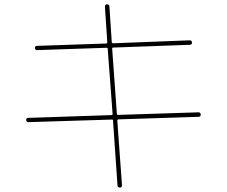

<svg xmlns="http://www.w3.org/2000/svg" viewBox="-20 -800 1040 880"><path d="M110.4 -240.2Q100.6 -240.2 100.1 -250Q99.6 -259.8 110.4 -259.8L491.2 -272.5Q496.1 -272.5 496.1 -277.3L473.6 -577.1Q473.6 -581.1 468.8 -581.1L150.4 -570.3Q140.6 -570.3 140.1 -580.1Q139.6 -589.8 150.4 -589.8L467.8 -600.6Q471.7 -600.6 471.7 -607.4L460.9 -768.6Q460.9 -779.3 469.7 -780.3Q480.5 -780.3 481.4 -771.5L492.2 -607.4Q492.2 -602.5 498 -601.6L849.6 -615.2Q859.4 -615.2 859.9 -605Q860.4 -594.7 849.6 -594.7L499 -582Q494.1 -582 494.1 -577.1L515.6 -278.3Q515.6 -273.4 521.5 -273.4L889.6 -285.2Q899.4 -285.2 899.9 -274.9Q900.4 -264.6 889.6 -264.6L523.4 -252.9Q518.6 -252.9 517.6 -248L539.1 48.8Q539.1 59.6 530.3 59.6Q519.5 59.6 518.6 50.8L498 -247.1Q498 -252 493.2 -252Z"/></svg>

Font: Rounded Mgen+ 1mn thin
Style: Regular
Weight: 100
Designer: [Source Han Sans]
Ryoko NISHIZUKA  (kana & ideographs); Paul D. Hunt (Latin, Greek & Cyrillic); Wenlong ZHANG  (bopomofo
Version: Version 1.059.20150602